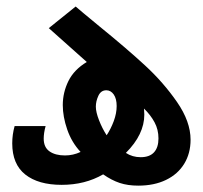

<svg xmlns="http://www.w3.org/2000/svg" viewBox="-20 -574 640 604"><path d="M304.5 -25.5Q247.5 7.5 174 7.5Q100.5 7.5 59.5 -25Q18.5 -57.5 18.5 -123Q18.5 -150.5 26 -177.5H123.5Q117.5 -155.5 117.5 -138Q117.5 -110.5 135.8 -97.8Q154 -85 184.5 -85Q210 -85 233.5 -96Q205.5 -126 191.5 -166.5Q177.5 -207 177.5 -243.5Q177.5 -283 195.2 -319Q213 -355 253 -379L133.5 -485.5L218 -553.5Q231 -542 293.5 -490.5Q378.5 -421.5 436.2 -368.2Q494 -315 536.8 -253.2Q579.5 -191.5 579.5 -134.5Q579.5 -91.5 559.5 -58.8Q539.5 -26 502.2 -8Q465 10 415 10Q382 10 356.5 1.5Q331 -7 304.5 -25.5ZM315.5 -148.5Q328.5 -168 337.8 -192.8Q347 -217.5 347 -240.5Q347 -263.5 337.8 -276.8Q328.5 -290 314.5 -290Q297.5 -290 289.5 -272.8Q281.5 -255.5 281.5 -238.5Q281.5 -221.5 291.5 -195.8Q301.5 -170 315.5 -148.5ZM422.5 -79.5Q450.5 -79.5 464.5 -94.8Q478.5 -110 478.5 -138.5Q478.5 -166.5 466.2 -189.2Q454 -212 433 -232.5Q434 -219.5 434 -213.5Q434 -151 376 -93Q396.5 -79.5 422.5 -79.5Z"/></svg>

Font: JuliaMono BoldItalic
Style: Regular
Weight: 700
Italic angle: -9°
Monospace: yes
Designer: cormullion
Foundry: corm
Version: Version 0.049; ttfautohint (v1.8.4)